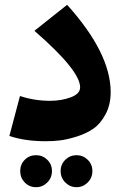

<svg xmlns="http://www.w3.org/2000/svg" viewBox="-20 -568 517 798"><path d="M171 19Q83 19 19 -3L63 -169Q123 -149 188 -149Q235 -149 274 -163.5Q313 -178 313 -205Q313 -275 123 -440L259 -548Q440 -347 440 -185Q440 -133 419 -93.5Q398 -54 368.5 -33.5Q339 -13 299 -0.5Q259 12 230 15.5Q201 19 171 19ZM130 210Q102 210 83 190.5Q64 171 64 143Q64 115 83 96Q102 77 130 77Q157 77 176.5 96Q196 115 196 143Q196 171 176.5 190.5Q157 210 130 210ZM344.5 190.5Q325 210 298 210Q271 210 251.5 190.5Q232 171 232 143Q232 115 251.5 96Q271 77 298 77Q325 77 344.5 96Q364 115 364 143Q364 171 344.5 190.5Z"/></svg>

Font: FiraGO ExtraBold
Style: Regular
Weight: 800
Designer: bBox Type
Foundry: bBox Type GmbH
Version: Version 1.001;PS 001.001;hotconv 1.0.88;makeotf.lib2.5.64775